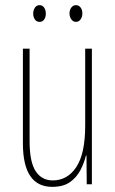

<svg xmlns="http://www.w3.org/2000/svg" viewBox="-20 -716 448 746"><path d="M337 -527V0H317L316 -112H314Q307 -83 292.5 -55Q278 -27 252 -8.5Q226 10 183 10Q69 10 69 -159V-527H95V-167Q95 -87 118.5 -51Q142 -15 185 -15Q242 -15 276.5 -67Q311 -119 311 -228V-527ZM109 -663Q109 -676 115.5 -686Q122 -696 134 -696Q145 -696 151.5 -686.5Q158 -677 158 -663Q158 -649 151.5 -640Q145 -631 134 -631Q122 -631 115.5 -640.5Q109 -650 109 -663ZM250 -664Q250 -677 257 -686.5Q264 -696 275 -696Q286 -696 293 -687Q300 -678 300 -664Q300 -650 293 -640.5Q286 -631 275 -631Q264 -631 257 -641Q250 -651 250 -664Z"/></svg>

Font: Noto Sans Lao ExtraCondensed Thin
Style: Regular
Weight: 100
Width: 2
Designer: Monotype Design Team
Foundry: Monotype Imaging Inc.
Version: Version 2.003; ttfautohint (v1.8.4.7-5d5b)